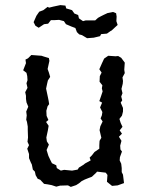

<svg xmlns="http://www.w3.org/2000/svg" viewBox="-20 -726 579 754"><path d="M258 8 247 2 216 3 201 7 183 1 167 -2 153 -4 138 -20 128 -24 120 -38 117 -52 109 -60 105 -80 101 -88 94 -105V-121L87 -142L94 -156L88 -169L90 -186L89 -216V-229L86 -247L83 -256L85 -273L83 -288L91 -307L84 -324L82 -338V-350L79 -364L88 -381L84 -399L88 -411L87 -427L84 -440L71 -450L82 -478L80 -492L90 -497L103 -510L143 -507L152 -504L172 -498L174 -487L167 -455L172 -441L177 -424L168 -410L165 -397L161 -378L168 -345L171 -330L173 -317L167 -309L162 -291L163 -271L170 -255L161 -247L171 -232L168 -214L162 -186L164 -171L172 -158L163 -137L170 -114L178 -97L184 -85L201 -77L203 -66L219 -56L232 -59L263 -56L285 -60L290 -68L308 -79L314 -84L336 -96L332 -107L341 -116L351 -129L370 -142V-156L371 -173L378 -185L371 -215L374 -230L383 -249L375 -261L380 -273L382 -286L373 -304L381 -323L370 -329L376 -346L383 -367L380 -379L382 -391L371 -405L372 -427L379 -441L370 -454L381 -479L389 -496L405 -507L434 -505L444 -506L456 -499L470 -480L468 -452L470 -439L461 -422L463 -408L462 -397L457 -377L461 -360L456 -347L460 -332L454 -323L463 -302V-288L459 -272L449 -259L454 -243L461 -228L450 -214L459 -201L447 -189L457 -173L452 -154L453 -139L459 -131L451 -109L450 -96L456 -83L458 -66V-50L463 -40L467 -7L442 2L420 4L400 -12L402 -39L395 -48L361 -52L358 -48L341 -32L328 -27L313 -21L301 -15L290 -6L279 1ZM282 -600 276 -616 260 -622 239 -631 231 -643 212 -648 195 -647H180L169 -633L153 -631L132 -617L119 -625L112 -639L123 -664L134 -680L150 -686L167 -699L173 -696L189 -700L217 -706L237 -704L240 -693L263 -686L272 -673L287 -667L290 -654L306 -643L317 -646H354L365 -656L376 -662L388 -668L403 -675L424 -679L436 -674L438 -661L437 -643L442 -628L431 -618L418 -606L414 -604L400 -594L377 -592L373 -584L348 -578L322 -576L302 -588L291 -591Z"/></svg>

Font: Winky Rough Light
Style: Regular
Weight: 300
Designer: Simon Atzbach
Foundry: typofactur
Version: Version 1.206; ttfautohint (v1.8.4.7-5d5b)